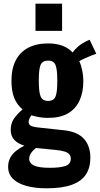

<svg xmlns="http://www.w3.org/2000/svg" viewBox="-20 -823 541 1039"><path d="M232 196Q169 196 122.5 183Q76 170 50 144.5Q24 119 24 79Q24 52 35.5 30.5Q47 9 67.5 -7Q88 -23 112 -35Q77 -45 57.5 -66Q38 -87 38 -120Q38 -155 55 -180Q72 -205 102 -231Q72 -256 57 -293Q42 -330 42 -386Q42 -451 65 -496Q88 -541 132.5 -564.5Q177 -588 240 -588Q285 -588 318 -575.5Q351 -563 373 -539Q383 -554 402 -570.5Q421 -587 445 -599L465 -608L501 -532Q491 -529 473.5 -522Q456 -515 438.5 -507Q421 -499 409 -492Q419 -471 425 -442Q431 -413 431 -384Q431 -323 410 -278Q389 -233 347 -209Q305 -185 240 -185Q215 -185 192.5 -189Q170 -193 150 -199Q144 -191 139.5 -181.5Q135 -172 135 -162Q135 -150 146.5 -143Q158 -136 188 -133L327 -118Q400 -110 434.5 -71.5Q469 -33 469 31Q469 84 445 121Q421 158 368.5 177Q316 196 232 196ZM250 85Q305 85 334 75Q363 65 363 36Q363 22 355.5 12.5Q348 3 329.5 -3Q311 -9 278 -12L174 -22Q164 -14 156 -5Q148 4 143 14Q138 24 138 36Q138 60 163.5 72.5Q189 85 250 85ZM240 -277Q256 -277 266 -283Q276 -289 281 -302Q286 -315 288 -336Q290 -357 290 -386Q290 -415 288 -435.5Q286 -456 281 -469.5Q276 -483 266 -489Q256 -495 240 -495Q225 -495 214.5 -489Q204 -483 199 -470Q194 -457 192 -436Q190 -415 190 -386Q190 -358 192 -337.5Q194 -317 199 -303.5Q204 -290 214 -283.5Q224 -277 240 -277ZM172 -656V-803H316V-656Z"/></svg>

Font: Oswald SemiBold
Style: Regular
Weight: 600
Designer: Vernon Adams
Foundry: Vernon Adams
Version: Version 4.100; ttfautohint (v1.8.1.43-b0c9)